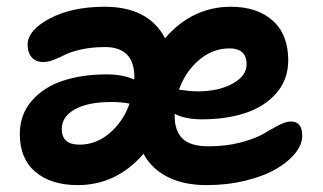

<svg xmlns="http://www.w3.org/2000/svg" viewBox="-20 -533 947 563"><path d="M208 9.8Q129.9 9.8 84 -28.8Q38.1 -67.4 38.1 -140.1Q38.1 -196.8 72.8 -237.1Q107.4 -277.3 164.1 -296.1Q220.7 -314.9 293 -314.9Q340.3 -314.9 373 -299.8Q374 -301.8 374 -306.2Q374 -395 288.1 -395Q250 -395 219 -388.2Q188 -381.3 171.9 -373Q155.8 -364.7 138.4 -357.9Q121.1 -351.1 106.9 -351.1Q85.4 -351.1 73.2 -364.7Q61 -378.4 61 -401.9Q61 -444.3 126 -478.8Q190.9 -513.2 287.1 -513.2Q415.5 -513.2 463.9 -420.9Q543.9 -513.2 657.2 -513.2Q734.4 -513.2 779.8 -472.4Q825.2 -431.6 825.2 -356Q825.2 -299.8 790.5 -260Q755.9 -220.2 699.7 -201.7Q643.6 -183.1 571.8 -183.1Q523.4 -183.1 492.2 -199.2V-192.9Q492.2 -149.4 515.1 -126.7Q538.1 -104 591.8 -104Q643.6 -104 686.5 -115.5Q729.5 -127 752 -140.4Q774.4 -153.8 796.4 -165.3Q818.4 -176.8 833 -176.8Q866.2 -176.8 866.2 -134.8Q866.2 -109.4 845.7 -83.7Q825.2 -58.1 789.6 -37.4Q753.9 -16.6 700.2 -3.4Q646.5 9.8 585.9 9.8Q518.6 9.8 471.4 -14.2Q424.3 -38.1 400.9 -82Q321.3 9.8 208 9.8ZM652.8 -391.1Q603.5 -391.1 563.5 -356.9Q523.4 -322.8 504.9 -270Q538.1 -265.1 559.1 -265.1Q621.1 -265.1 662.1 -287.8Q703.1 -310.5 703.1 -344.2Q703.1 -391.1 652.8 -391.1ZM161.1 -154.8Q161.1 -108.9 212.9 -108.9Q262.2 -108.9 301.8 -142.8Q341.3 -176.8 359.9 -229Q337.9 -233.9 306.2 -233.9Q237.8 -233.9 199.5 -212.4Q161.1 -190.9 161.1 -154.8Z"/></svg>

Font: Shantell Sans Irregular
Style: Regular
Weight: 600
Designer: Stephen Nixon, Anya Danilova, Shantell Martin
Foundry: Arrow Type
Version: Version 1.006;[9816181b4]